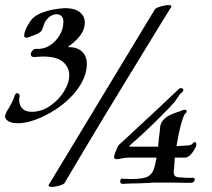

<svg xmlns="http://www.w3.org/2000/svg" viewBox="-20 -719 831 754"><path d="M51 -235Q26 -235 13 -243Q0 -251 0 -261Q0 -266 2.5 -272.5Q5 -279 9 -286Q17 -297 25 -313Q33 -329 38 -344Q41 -353 47 -353Q52 -353 55.5 -348Q59 -343 56 -336Q56 -335 55.5 -333Q55 -331 55 -328Q55 -320 58.5 -308.5Q62 -297 73 -288.5Q84 -280 105 -280Q143 -280 176.5 -303Q210 -326 231 -359.5Q252 -393 252 -424Q252 -454 228 -475.5Q204 -497 148 -497Q138 -497 129 -496Q120 -495 114 -495Q101 -495 101 -506Q101 -513 107.5 -520.5Q114 -528 122 -527Q150 -525 174 -539.5Q198 -554 213.5 -579.5Q229 -605 229 -634Q229 -648 221.5 -655.5Q214 -663 203 -663Q179 -663 161 -639Q156 -632 153.5 -625Q151 -618 149 -612Q147 -607 145 -602Q143 -597 139 -594Q133 -589 124 -585Q115 -581 107 -578Q105 -577 102 -576.5Q99 -576 97 -574Q88 -571 83 -571Q75 -571 75 -580Q75 -582 75.5 -585Q76 -588 77 -592Q80 -604 88 -618Q96 -632 99 -636Q113 -656 140 -667Q167 -678 194.5 -682.5Q222 -687 237 -687Q273 -687 293 -671.5Q313 -656 313 -630Q313 -615 306 -598Q292 -567 246 -534H250Q283 -534 302 -516.5Q321 -499 321 -468Q321 -422 288.5 -374.5Q256 -327 197 -288Q158 -263 119.5 -249Q81 -235 51 -235ZM183 15Q176 15 172.5 12.5Q169 10 172 6L588 -682Q592 -688 610.5 -693.5Q629 -699 642 -699Q657 -699 652 -691Q645 -680 620 -639.5Q595 -599 558.5 -539Q522 -479 478.5 -408Q435 -337 390.5 -263.5Q346 -190 306 -122.5Q266 -55 235 -3Q233 4 215 9.5Q197 15 183 15ZM461 3Q452 3 452 -8Q452 -12 455 -15.5Q458 -19 463 -17Q473 -17 481.5 -16.5Q490 -16 497 -16Q543 -16 562 -26.5Q581 -37 588 -68L591 -81Q592 -86 593 -91Q594 -96 595 -100H487Q475 -100 466.5 -98.5Q458 -97 449 -95Q445 -94 438 -94Q428 -94 428 -102Q428 -108 432 -118.5Q436 -129 440.5 -139Q445 -149 448 -151Q455 -157 478 -178.5Q501 -200 534.5 -231Q568 -262 606.5 -298Q645 -334 683 -370Q686 -373 690 -373Q700 -373 700 -365Q700 -360 695 -357Q689 -352 683 -344Q677 -336 670 -325Q665 -317 656.5 -308.5Q648 -300 641 -292Q610 -260 577.5 -228.5Q545 -197 517 -172L494 -152Q488 -146 488 -144.5Q488 -143 494 -143H601Q604 -172 604 -177Q606 -188 607 -199Q608 -210 609 -222Q614 -259 677 -279L684 -281Q688 -283 692.5 -284.5Q697 -286 700 -287Q702 -288 706 -288Q713 -288 713 -282Q713 -277 707 -272Q704 -270 699 -256.5Q694 -243 689.5 -225.5Q685 -208 682 -194Q680 -181 677 -166.5Q674 -152 673 -145L721 -148Q725 -149 729 -150Q733 -151 738 -157Q742 -161 745 -161Q751 -161 751 -152Q751 -146 748 -140Q727 -100 705 -100H666V-93Q665 -83 664.5 -71Q664 -59 662 -46V-43Q662 -26 678 -23Q689 -22 709 -21Q729 -20 737 -21Q745 -21 745 -14Q745 -10 741 -5.5Q737 -1 730 -1H704Q687 -2 664 -2Q641 -2 619 -2H586Q577 -1 561 -0.5Q545 0 525 1Q510 1 494 1.5Q478 2 462 3Z"/></svg>

Font: Tapestry
Style: Regular
Weight: 400
Designer: Robert E. Leuschke
Foundry: Robert E. Leuschke
Version: Version 1.010; ttfautohint (v1.8.4.7-5d5b)